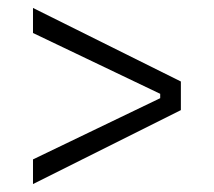

<svg xmlns="http://www.w3.org/2000/svg" viewBox="-20 -557 538 483"><path d="M63 -94V-156L383 -310V-321L63 -474V-537L435 -352V-280Z"/></svg>

Font: Bricolage Grotesque 12pt ExtraLight
Style: Regular
Weight: 200
Designer: Mathieu Triay
Foundry: Atelier Triay
Version: Version 1.001; ttfautohint (v1.8.4.7-5d5b);gftools[0.9.33.de